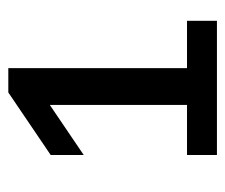

<svg xmlns="http://www.w3.org/2000/svg" viewBox="-60 -790 542 462"><g transform="rotate(-90 211.0 -559.0)"><path d="M189.5 -321V-757L219.5 -730.5L69 -628.5V-708L219.5 -810H278V-321ZM69 -308V-380H392V-308Z"/></g></svg>

Font: Encode Sans SC SemiExpanded Medium
Style: Regular
Weight: 500
Width: 6
Designer: Multiple Designers
Foundry: Impallari Type
Version: Version 3.002